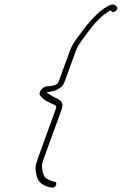

<svg xmlns="http://www.w3.org/2000/svg" viewBox="-20 -716 549 866"><path d="M195 -327C171.1 -327 148.1 -297.3 163.6 -282C171.4 -272.1 184.4 -262.1 198.2 -256L218.5 -246C224.7 -242.6 236 -239 233.4 -232C232.2 -226.7 230.7 -221.7 229 -217L152.2 -6C149.5 1.3 147.2 8.7 145.2 16C136.4 40 141.3 56.6 144.4 73C150 101.8 166.5 117.5 198.8 127L212.7 130C215.5 131.3 219 131 223 129C236.5 122.4 237 107.3 228.1 104L215.2 101C196.2 94.4 182.9 88.7 177.4 73L172.5 59L170.3 43C169.5 32.2 167.2 29.6 172.5 15C174.3 8.3 176.5 1.3 179.2 -6L256 -217C268.4 -251.2 258.6 -259.9 238.6 -271C220.2 -279.3 203.1 -288.7 190.2 -300C194.4 -300.7 198.6 -301 202.6 -301C230 -306.6 260.3 -316.7 270.9 -346L321.9 -486C334.1 -519.4 357.2 -542.5 373.7 -568L390.4 -589C415.2 -620.3 440.9 -648.1 474.8 -667C476.3 -667.7 477.6 -668.3 478.5 -669L483 -665C493.5 -652.8 517.3 -675.5 506.7 -686C498 -694.4 490.2 -701.3 467.8 -689C442.7 -675.5 420.6 -657.2 402.2 -636.5C388.8 -621.5 384.5 -618.2 369.4 -600C354.8 -582.4 353.3 -576.7 340.6 -562C324.2 -539.9 305.7 -515.8 295.3 -487L243.9 -346C238.4 -330.7 208.7 -327 195 -327Z"/></svg>

Font: Take Off
Style: Drunk
Weight: 400
Foundry: Cannot Into Space Fonts
Version: Version 0.89